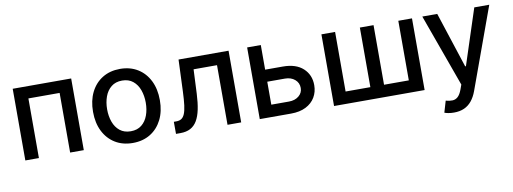

<svg xmlns="http://www.w3.org/2000/svg" viewBox="-61 -894 3848 1439"><g transform="rotate(-10 1863.5 -174.5)"><path d="M71.4 0V-545.5H516.3V0H412.3V-453.8H174.7V0Z M888.5 11Q811.8 11 754.6 -24.1Q697.4 -59.3 665.8 -122.5Q634.2 -185.7 634.2 -270.2Q634.2 -355.1 665.8 -418.7Q697.4 -482.2 754.6 -517.4Q811.8 -552.6 888.5 -552.6Q965.2 -552.6 1022.4 -517.4Q1079.5 -482.2 1111.2 -418.7Q1142.8 -355.1 1142.8 -270.2Q1142.8 -185.7 1111.2 -122.5Q1079.5 -59.3 1022.4 -24.1Q965.2 11 888.5 11ZM888.8 -78.1Q938.6 -78.1 971.2 -104.4Q1003.9 -130.7 1019.7 -174.4Q1035.5 -218 1035.5 -270.6Q1035.5 -322.8 1019.7 -366.7Q1003.9 -410.5 971.2 -437.1Q938.6 -463.8 888.8 -463.8Q838.8 -463.8 805.9 -437.1Q773.1 -410.5 757.3 -366.7Q741.5 -322.8 741.5 -270.6Q741.5 -218 757.3 -174.4Q773.1 -130.7 805.9 -104.4Q838.8 -78.1 888.8 -78.1Z M1218 0 1217.7 -92H1237.2Q1259.9 -92 1275.4 -101.7Q1290.8 -111.5 1300.8 -134.9Q1310.7 -158.4 1316.1 -199.8Q1321.4 -241.1 1323.9 -304L1333.5 -545.5H1714.1V0H1610.1V-453.8H1431.8L1423.3 -268.5Q1420.1 -201 1409.6 -150.6Q1399.1 -100.1 1379.3 -66.6Q1359.4 -33 1328.1 -16.5Q1296.9 0 1252.1 0Z M1935.4 -358H2093.8Q2193.9 -358 2247.9 -308.2Q2301.8 -258.5 2301.8 -180Q2301.8 -128.9 2277.7 -88.1Q2253.6 -47.2 2207 -23.6Q2160.5 0 2093.8 0H1855.5V-545.5H1959.5V-91.6H2093.8Q2139.6 -91.6 2169 -115.6Q2198.5 -139.6 2198.5 -176.8Q2198.5 -216.3 2169 -241.3Q2139.6 -266.3 2093.8 -266.3H1935.4Z M2420.8 -545.5H2524.9V-92H2713.4V-545.5H2817.5V-92H3006V-545.5H3110.1V0H2420.8Z M3298.7 204.5Q3274.9 204.5 3255.3 200.8Q3235.8 197.1 3226.2 192.8L3251.8 105.8Q3280.9 113.6 3303.6 112.6Q3326.3 111.5 3343.9 95.5Q3361.5 79.5 3375 43.3L3388.1 7.1L3188.6 -545.5H3302.2L3440.3 -122.2H3446L3584.2 -545.5H3698.2L3473.4 72.8Q3457.7 115.4 3433.6 145.1Q3409.4 174.7 3376.1 189.6Q3342.7 204.5 3298.7 204.5Z"/></g></svg>

Font: InterMG Medium
Style: Regular
Weight: 500
Designer: Rasmus Andersson
Foundry: rsms
Version: Version 3.019;December 26, 2023;FontCreator 15.0.0.2955 64-b